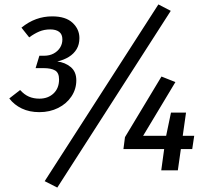

<svg xmlns="http://www.w3.org/2000/svg" viewBox="-20 -770 954 868"><path d="M216 -696Q277 -696 308 -667Q339 -638 339 -598Q339 -569 326.5 -548Q314 -527 291.5 -513Q269 -499 239 -492Q274 -488 299.5 -467Q325 -446 325 -407Q325 -367 303 -334Q281 -301 243 -282Q205 -263 158 -263Q113 -263 78.5 -279.5Q44 -296 22 -325L71 -363Q90 -342 111 -333Q132 -324 158 -324Q197 -324 222 -347.5Q247 -371 247 -411Q247 -441 229 -451.5Q211 -462 177 -462H141L158 -518H179Q204 -518 222.5 -528Q241 -538 251.5 -554.5Q262 -571 262 -592Q262 -615 247.5 -626Q233 -637 207 -637Q180 -637 157.5 -627.5Q135 -618 112 -601L77 -645Q109 -671 143.5 -683.5Q178 -696 216 -696ZM182 49 696 -750 752 -721 239 78ZM545 -150 710 -424 773 -399 627 -156H858L849 -96H538ZM753 -261H821L784 0H709L729 -146Z"/></svg>

Font: Fira Sans Variable
Style: Italic
Weight: 397
Italic angle: -8°
Designer: Carrois Corporate & Edenspiekermann AG
Foundry: Carrois Corporate GbR & Edenspiekermann AG
Version: Version 4.202